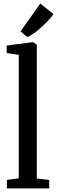

<svg xmlns="http://www.w3.org/2000/svg" viewBox="-20 -1055 320 1075"><path d="M85 -56.5V-748L17.5 -758V-800L163.5 -819H166L186 -804V-55.5L255.5 -47.5V0H18.5V-47.5ZM132.5 -847.5 95 -879.5 205.5 -1035 279.5 -976Q266.5 -958 248.8 -939Q231 -920 211.2 -902Q191.5 -884 171.5 -869.8Q151.5 -855.5 133.5 -847.5Z"/></svg>

Font: Merriweather 24pt SemiCondensed
Style: Regular
Weight: 400
Width: 4
Designer: Eben Sorkin
Foundry: Eben Sorkin
Version: Version 2.100